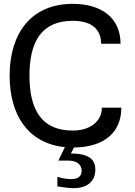

<svg xmlns="http://www.w3.org/2000/svg" viewBox="-20 -754 700 997"><path d="M475 127C475 73 441 43 348 43L364 12C521 10 610 -66 610 -195H509C509 -122 446 -76 358 -76C198 -76 133 -181 133 -361C133 -541 198 -646 358 -646C452 -646 505 -605 505 -527H606C606 -657 512 -734 358 -734C140 -734 30 -579 30 -361C30 -157 126 -9 317 10L283 80H336C378 80 404 100 404 133C404 160 387 176 349 176C330 176 300 172 278 164V214C317 220 341 223 362 223C433 223 475 188 475 127Z"/></svg>

Font: Perun
Style: Regular
Weight: 400
Foundry: Copyright (c) Stefan Peev, Context Ltd, 2016
Version: Version 1.089